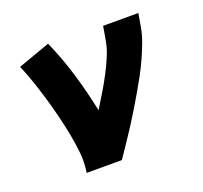

<svg xmlns="http://www.w3.org/2000/svg" viewBox="-98 -640 796 753"><g transform="rotate(-20 300.0 -264.0)"><path d="M142 0Q149 -43 144.5 -85Q140 -127 132 -167.5Q124 -208 114 -248Q104 -288 92.5 -327Q81 -366 68 -404.5Q55 -443 39 -480L173 -528Q206 -454 229.5 -375.5Q253 -297 270 -215Q289 -246 307.5 -276.5Q326 -307 342.5 -338.5Q359 -370 372.5 -402.5Q386 -435 391 -468L400 -520H547L538 -468Q533 -437 521.5 -406Q510 -375 496.5 -345Q483 -315 467 -285.5Q451 -256 434 -227Q417 -198 399.5 -169Q382 -140 364 -112Q346 -84 327 -56Q308 -28 289 0Z"/></g></svg>

Font: Iosevka Etoile Heavy
Style: Italic
Weight: 900
Italic angle: -9°
Designer: Belleve Invis
Foundry: Belleve Invis
Version: Version 22.1.2; ttfautohint (v1.8.4)